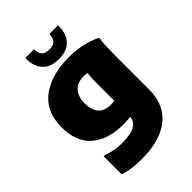

<svg xmlns="http://www.w3.org/2000/svg" viewBox="-282 -884 1247 1247"><g transform="rotate(-45 342.0 -260.0)"><path d="M262 240Q220 240 173.5 234Q127 228 100 216V52H116Q140 63 176 69.5Q212 76 242 76Q283 76 318.5 69.5Q354 63 377 45Q400 27 403 -8Q384 -6 367.5 -5Q351 -4 336 -4Q200 -4 120 -71Q40 -138 40 -276Q40 -353 67.5 -407.5Q95 -462 144 -496.5Q193 -531 256.5 -547.5Q320 -564 392 -564Q470 -564 527 -549Q584 -534 620 -516L624 -508Q620 -490 618.5 -460.5Q617 -431 616.5 -400.5Q616 -370 616 -348V-52Q616 52 570.5 116.5Q525 181 445 210.5Q365 240 262 240ZM256 -280Q256 -220 283.5 -186Q311 -152 372 -152Q379 -152 386.5 -152.5Q394 -153 404 -155V-320Q404 -344 405 -366.5Q406 -389 409 -406Q401 -407 391.5 -407.5Q382 -408 372 -408Q331 -408 305 -390Q279 -372 267.5 -343Q256 -314 256 -280ZM342 -600Q285 -600 251.5 -622.5Q218 -645 204 -681.5Q190 -718 192 -760H272Q272 -724 288.5 -706Q305 -688 342 -688Q380 -688 396 -706Q412 -724 412 -760H492Q494 -718 480 -681.5Q466 -645 432.5 -622.5Q399 -600 342 -600Z"/></g></svg>

Font: Kufam Black
Style: Regular
Weight: 900
Designer: Wael Morcos, Artur Schmal
Foundry: Original Type
Version: Version 1.301; ttfautohint (v1.8.3)